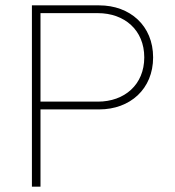

<svg xmlns="http://www.w3.org/2000/svg" viewBox="-20 -696 651 716"><path d="M99 0H131V-288H350C465 -288 551 -364 551 -482C551 -600 465 -676 350 -676H99ZM131 -317V-647H345C444 -647 518 -584 518 -482C518 -380 444 -317 345 -317Z"/></svg>

Font: MV Cash Thin
Style: Regular
Weight: 100
Designer: Rodrigo Fuenzalida
Foundry: fragTYPE
Version: Version 1.100;Glyphs 3.1.2 (3151)